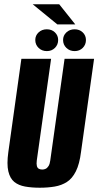

<svg xmlns="http://www.w3.org/2000/svg" viewBox="-20 -866 460 898"><path d="M166 12Q128 12 97.5 6.5Q67 1 47 -15Q27 -31 19 -64.5Q11 -98 19 -155L80 -591H219L152 -115Q150 -99 152.5 -89.5Q155 -80 162 -76.5Q169 -73 178 -73Q186 -73 193.5 -76.5Q201 -80 207 -89.5Q213 -99 215 -115L282 -591H420L359 -156Q352 -99 335 -65Q318 -31 293 -15Q268 1 236 6.5Q204 12 166 12ZM199 -627Q176 -627 160.5 -642Q145 -657 145 -679Q145 -700 160.5 -714.5Q176 -729 199 -729Q222 -729 237 -714.5Q252 -700 252 -679Q252 -657 237 -642Q222 -627 199 -627ZM329 -627Q306 -627 290.5 -642Q275 -657 275 -679Q275 -700 290.5 -714.5Q306 -729 329 -729Q352 -729 367 -714.5Q382 -700 382 -679Q382 -657 367 -642Q352 -627 329 -627ZM248 -752 133 -846H257L332 -752Z"/></svg>

Font: Alumni Sans Thin ExtraBold
Style: Italic
Weight: 800
Italic angle: -8°
Version: Version 1.016